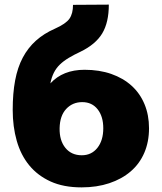

<svg xmlns="http://www.w3.org/2000/svg" viewBox="-20 -795 700 831"><path d="M333 16Q255 16 199 -9.5Q143 -35 106.5 -79.5Q70 -124 52.5 -185.5Q35 -247 35 -319Q35 -391 45.5 -447Q56 -503 78.5 -545.5Q101 -588 135.5 -619Q170 -650 218 -671Q265 -692 280.5 -714Q296 -736 296 -774L451 -775Q451 -698 422.5 -650.5Q394 -603 328 -571Q300 -558 277.5 -544.5Q255 -531 239 -515.5Q223 -500 213 -480Q203 -460 198 -434Q252 -493 346 -493Q410 -493 461.5 -475Q513 -457 549.5 -424Q586 -391 605.5 -344Q625 -297 625 -240Q625 -181 604.5 -133.5Q584 -86 545.5 -53Q507 -20 453 -2Q399 16 333 16ZM334 -123Q376 -123 401.5 -155Q427 -187 427 -240Q427 -291 402.5 -322Q378 -353 336 -353Q294 -353 266.5 -323.5Q239 -294 238 -240Q237 -187 263 -155Q289 -123 334 -123Z"/></svg>

Font: Geist Black
Style: Regular
Weight: 400
Designer: Basement.studio, Andrés Briganti, Mateo Zaragoza
Foundry: Basement.studio, Vercel, Andrés Briganti, Guido Ferreyra, Mateo Zaragoza
Version: Version 1.401